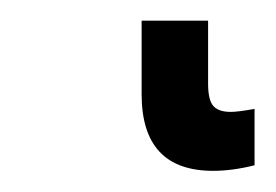

<svg xmlns="http://www.w3.org/2000/svg" viewBox="-20 42 267 186"><path d="M181.6 123Q181.6 139.2 186.8 144.8Q191.9 150.4 203.6 150.4Q210.4 150.4 226.6 147.5V202.1Q205.1 207.5 186.5 207.5Q117.2 207.5 117.2 133.3V62H181.6Z"/></svg>

Font: Cousine
Style: Regular
Weight: 400
Monospace: yes
Designer: Steve Matteson
Foundry: Monotype Imaging Inc.
Version: Version 1.21